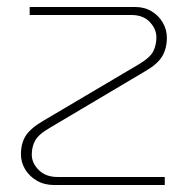

<svg xmlns="http://www.w3.org/2000/svg" viewBox="-20 -530 558 550"><path d="M135 0Q107 0 85.5 -12.5Q64 -25 52 -45Q40 -65 40 -88Q40 -120 54 -141.5Q68 -163 104 -184L378 -346Q410 -365 419 -383Q428 -401 428 -423Q428 -447 409 -467Q390 -487 357 -487H65V-510H367Q394 -510 414.5 -497.5Q435 -485 446.5 -465Q458 -445 458 -422Q458 -391 444.5 -368.5Q431 -346 396 -326L123 -164Q90 -145 80.5 -127Q71 -109 71 -87Q71 -63 91 -43Q111 -23 145 -23H452V0Z"/></svg>

Font: MuseoModerno Thin Thin
Style: Regular
Weight: 250
Version: Version 1.003